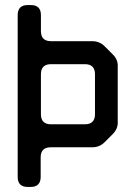

<svg xmlns="http://www.w3.org/2000/svg" viewBox="-20 -730 526 760"><path d="M90 10H101Q141 10 141 -30V-107Q141 -147 181 -147H345Q374 -147 394 -167L426 -199Q448 -221 446 -249V-465Q448 -494 426 -515L394 -547Q374 -567 345 -567H182Q142 -567 142 -607V-670Q142 -710 102 -710H90Q50 -710 50 -670V-30Q50 10 90 10ZM142 -278V-436Q142 -476 182 -476H316Q356 -476 356 -436V-278Q356 -238 316 -238H182Q142 -238 142 -278Z"/></svg>

Font: WDXL Lubrifont TC
Style: Regular
Weight: 400
Designer: [WDXL Lubrifont] Copyright 2020-2022 (c) NightFurySL2001, Skr-ZERO; [ZCOOL QingKe HuangYou] Copyright 2018-2022 (c) The 
Version: Version 2.001;hotconv 1.1.1;makeotfexe 2.6.0